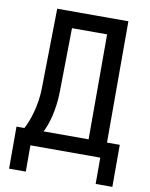

<svg xmlns="http://www.w3.org/2000/svg" viewBox="-94 -799 788 1007"><g transform="rotate(10 300.0 -295.0)"><path d="M114 140V0H486V140H575V-84H507V-730H128L121 -304C120 -210 89 -123 67 -84H25V140ZM169 -84C189 -119 216 -203 217 -304L222 -643H409V-84Z"/></g></svg>

Font: Tekne LDO Medium
Style: Regular
Weight: 500
Monospace: yes
Designer: Alessio Laiso, Mario Rullo, Paolo Rosset
Foundry: Alessio Laiso
Version: Version 1.000;hotconv 1.0.109;makeotfexe 2.5.65596